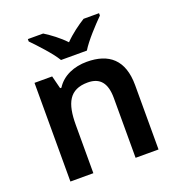

<svg xmlns="http://www.w3.org/2000/svg" viewBox="-137 -878 917 991"><g transform="rotate(-20 321.0 -383.0)"><path d="M250 -606H392C419 -651 480 -716 517 -753V-766H432C397 -744 355 -714 320 -678C286 -714 245 -744 210 -766H126V-753C162 -716 223 -651 250 -606ZM371 -552C303 -552 238 -527 203 -471H196L178 -542H81V0H207V-265C207 -384 238 -450 339 -450C408 -450 439 -409 439 -328V0H565V-353C565 -493 492 -552 371 -552Z"/></g></svg>

Font: Noto Sans Bengali SemiBold
Style: Regular
Weight: 600
Designer: Jelle Bosma - Monotype Design Team
Foundry: Monotype Imaging Inc.
Version: Version 2.003